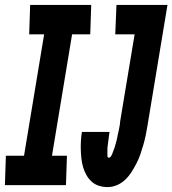

<svg xmlns="http://www.w3.org/2000/svg" viewBox="-49 -755 703 783"><path d="M-29 0 -25 -120H49L131 -615H70L74 -735H323L319 -615H245L163 -120H224L220 0ZM390 8Q371 8 354 2.5Q337 -3 324.5 -14.5Q312 -26 303.5 -41Q295 -56 290 -73Q285 -90 283 -108Q281 -126 280.5 -144Q280 -162 281 -180.5Q282 -199 285 -217H398Q397 -214 396.5 -210Q396 -206 395.5 -202Q395 -198 394.5 -194Q394 -190 393.5 -186Q393 -182 392.5 -178.5Q392 -175 391.5 -171Q391 -167 390.5 -163Q390 -159 389.5 -155Q389 -151 389 -147.5Q389 -144 389 -140Q389 -136 389 -132Q389 -128 389 -124.5Q389 -121 389.5 -116.5Q390 -112 394 -112Q400 -112 403.5 -117.5Q407 -123 409 -128.5Q411 -134 413 -139Q415 -144 417 -149.5Q419 -155 420.5 -160.5Q422 -166 423.5 -171.5Q425 -177 426.5 -182.5Q428 -188 429 -193.5Q430 -199 431 -204.5Q432 -210 433.5 -215.5Q435 -221 436 -226.5Q437 -232 438 -237.5Q439 -243 440 -248.5Q441 -254 441 -260L500 -615H421L426 -735H634L552 -240Q549 -221 545 -202Q541 -183 535.5 -164Q530 -145 523.5 -126Q517 -107 508 -89.5Q499 -72 488 -54.5Q477 -37 462 -22.5Q447 -8 428 0Q409 8 390 8Z"/></svg>

Font: Iosevka Curly Slab HvEx
Style: Italic
Weight: 900
Width: 7
Italic angle: -9°
Monospace: yes
Designer: Belleve Invis
Foundry: Belleve Invis
Version: Version 11.1.0; ttfautohint (v1.8.3)